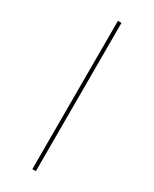

<svg xmlns="http://www.w3.org/2000/svg" viewBox="-234 -775 830 1036"><g transform="rotate(30 181.0 -257.0)"><path d="M192 205H170V-719H192Z"/></g></svg>

Font: Elsie
Style: Regular
Weight: 400
Designer: Alejandro Inler
Foundry: Alejandro Inler
Version: 1.001